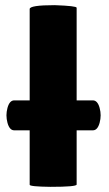

<svg xmlns="http://www.w3.org/2000/svg" viewBox="-20 -723 421 744"><path d="M277 -8Q277 1 175 1Q95 0 95 -7V-218H35Q17 -218 9 -247Q5 -262 5 -276Q5 -290 9 -305Q17 -334 35 -334H95V-688Q95 -703 192 -703Q277 -700 277 -693V-334H340Q358 -334 366 -305Q370 -290 370 -276Q370 -262 366 -247Q358 -218 340 -218H277Z"/></svg>

Font: Lilita One
Style: Regular
Weight: 400
Designer: Juan Montoreano
Foundry: Juan Montoreano
Version: Version 1.002